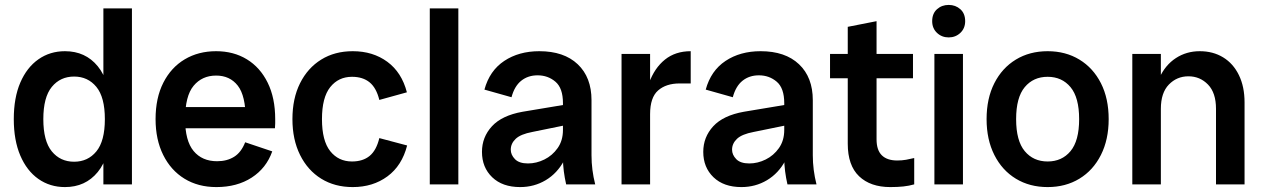

<svg xmlns="http://www.w3.org/2000/svg" viewBox="-20 -749 5137 780"><path d="M244 11Q183 11 136 -22Q89 -55 62.5 -117Q36 -179 36 -265Q36 -352 62.5 -413.5Q89 -475 136 -508Q183 -541 244 -541Q327 -541 377 -480Q427 -419 427 -307V-223Q427 -111 377 -50Q327 11 244 11ZM281 -92Q337 -92 371.5 -134Q406 -176 406 -265Q406 -354 371.5 -396Q337 -438 281 -438Q225 -438 190.5 -396Q156 -354 156 -265Q156 -176 190.5 -134Q225 -92 281 -92ZM400 0V-128L416 -265L400 -400V-715H516V0Z M859 11Q785 11 729.5 -23Q674 -57 643 -119.5Q612 -182 612 -265Q612 -351 643.5 -413Q675 -475 730.5 -508Q786 -541 858 -541Q929 -541 983 -508Q1037 -475 1067.5 -413Q1098 -351 1098 -265Q1098 -256 1098 -248Q1098 -240 1097 -228H694V-314H1011L978 -265Q978 -360 946 -401Q914 -442 858 -442Q801 -442 766.5 -400.5Q732 -359 732 -265Q732 -177 766.5 -135.5Q801 -94 862 -94Q902 -94 931 -112Q960 -130 976 -171L1086 -134Q1062 -66 1002.5 -27.5Q943 11 859 11Z M1413 11Q1340 11 1285 -23Q1230 -57 1199 -119.5Q1168 -182 1168 -265Q1168 -349 1199 -411Q1230 -473 1285 -507Q1340 -541 1413 -541Q1495 -541 1553.5 -498Q1612 -455 1633 -374L1521 -343Q1509 -392 1481.5 -414.5Q1454 -437 1410 -437Q1355 -437 1321.5 -395Q1288 -353 1288 -265Q1288 -177 1321.5 -135Q1355 -93 1410 -93Q1454 -93 1481.5 -115.5Q1509 -138 1521 -188L1634 -158Q1613 -76 1554 -32.5Q1495 11 1413 11Z M1726 0V-715H1842V0Z M2280 0Q2274 -26 2270.5 -53Q2267 -80 2267 -106V-330Q2267 -391 2236.5 -417Q2206 -443 2164 -443Q2125 -443 2097.5 -421Q2070 -399 2058 -354L1948 -385Q1969 -462 2028.5 -501.5Q2088 -541 2171 -541Q2271 -541 2327 -488Q2383 -435 2383 -342V-118Q2383 -59 2398 0ZM2093 11Q2021 11 1979.5 -29Q1938 -69 1938 -132Q1938 -192 1978.5 -236Q2019 -280 2103 -295L2295 -327V-244L2143 -213Q2095 -204 2075 -185Q2055 -166 2055 -141Q2055 -120 2072 -102.5Q2089 -85 2125 -85Q2159 -85 2191.5 -101Q2224 -117 2245.5 -147.5Q2267 -178 2267 -221H2300Q2300 -150 2272 -97.5Q2244 -45 2197 -17Q2150 11 2093 11Z M2505 0V-530H2621V0ZM2594 -265Q2594 -350 2616.5 -411.5Q2639 -473 2681.5 -507Q2724 -541 2786 -541V-410H2741Q2686 -410 2653.5 -381.5Q2621 -353 2621 -285Z M3179 0Q3173 -26 3169.5 -53Q3166 -80 3166 -106V-330Q3166 -391 3135.5 -417Q3105 -443 3063 -443Q3024 -443 2996.5 -421Q2969 -399 2957 -354L2847 -385Q2868 -462 2927.5 -501.5Q2987 -541 3070 -541Q3170 -541 3226 -488Q3282 -435 3282 -342V-118Q3282 -59 3297 0ZM2992 11Q2920 11 2878.5 -29Q2837 -69 2837 -132Q2837 -192 2877.5 -236Q2918 -280 3002 -295L3194 -327V-244L3042 -213Q2994 -204 2974 -185Q2954 -166 2954 -141Q2954 -120 2971 -102.5Q2988 -85 3024 -85Q3058 -85 3090.5 -101Q3123 -117 3144.5 -147.5Q3166 -178 3166 -221H3199Q3199 -150 3171 -97.5Q3143 -45 3096 -17Q3049 11 2992 11Z M3597 11Q3516 11 3470 -33Q3424 -77 3424 -165V-640L3541 -663V-183Q3541 -139 3562.5 -118Q3584 -97 3625 -97Q3644 -97 3661 -100Q3678 -103 3694 -107V0Q3673 6 3650 8.5Q3627 11 3597 11ZM3352 -431V-530H3689V-431Z M3776 0V-530H3892V0ZM3834 -597Q3806 -597 3786.5 -615.5Q3767 -634 3767 -663Q3767 -694 3786.5 -711.5Q3806 -729 3834 -729Q3862 -729 3881.5 -711.5Q3901 -694 3901 -663Q3901 -634 3881.5 -615.5Q3862 -597 3834 -597Z M4236 11Q4163 11 4107 -23Q4051 -57 4019.5 -119.5Q3988 -182 3988 -265Q3988 -349 4019.5 -411Q4051 -473 4107 -507Q4163 -541 4236 -541Q4309 -541 4365 -507Q4421 -473 4452.5 -411Q4484 -349 4484 -265Q4484 -182 4452.5 -119.5Q4421 -57 4365 -23Q4309 11 4236 11ZM4236 -93Q4294 -93 4329 -135Q4364 -177 4364 -265Q4364 -353 4329 -395Q4294 -437 4236 -437Q4178 -437 4143 -395Q4108 -353 4108 -265Q4108 -177 4143 -135Q4178 -93 4236 -93Z M4920 0V-307Q4920 -372 4887.5 -405.5Q4855 -439 4808 -439Q4761 -439 4728.5 -405.5Q4696 -372 4696 -307H4666Q4666 -380 4690 -432.5Q4714 -485 4757 -513Q4800 -541 4854 -541Q4908 -541 4949 -516Q4990 -491 5013 -444Q5036 -397 5036 -333V0ZM4580 0V-530H4696V0Z"/></svg>

Font: Radio Canada Big Medium
Style: Regular
Weight: 500
Designer: Étienne Aubert Bonn
Foundry: Coppers and Brasses
Version: Version 1.001